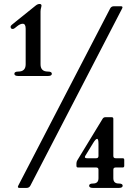

<svg xmlns="http://www.w3.org/2000/svg" viewBox="-20 -738 674 953"><path d="M32.7 0ZM32.7 -605Q32.7 -610.4 39.1 -615.2L57.1 -629.9L157.2 -710.4Q167 -718.3 176.5 -718.3Q186 -718.3 186 -709.5Q186 -706.5 184.6 -702.1Q181.2 -691.4 181.2 -680.7V-418.9Q181.2 -382.8 217.8 -382.8Q237.3 -382.8 237.3 -371.8Q237.3 -360.8 217.8 -360.8H70.8Q51.3 -360.8 51.3 -371.8Q51.3 -382.8 70.8 -382.8Q107.4 -382.8 107.4 -418.9V-595.7Q107.4 -620.1 92.8 -620.1Q80.6 -620.1 65.9 -608.4L54.2 -599.1Q48.3 -594.2 43.5 -594.2Q32.7 -594.2 32.7 -605ZM579.6 -707Q587.9 -707 587.9 -701.7Q587.9 -699.2 585.9 -695.3L130.9 183.1Q125 194.8 111.3 194.8H77.6Q68.8 194.8 68.8 189.5Q68.8 187 70.8 183.1L526.4 -695.3Q532.2 -707 545.4 -707ZM359.4 0ZM403.3 35.6Q401.4 39.1 401.4 42Q401.4 47.4 413.1 47.4H457.5Q468.8 47.4 468.8 36.1V-23.9Q468.8 -48.8 461.9 -48.8Q455.1 -48.8 442.4 -28.3ZM468.8 104.5Q468.8 93.3 457.5 93.3H367.2Q359.4 93.3 359.4 85V73.7Q359.4 64.9 363.8 57.6L489.3 -148.4Q494.1 -156.2 502.9 -156.2H534.7Q542.5 -156.2 542.5 -147.9V36.1Q542.5 47.4 554.2 47.4H588.9Q596.7 47.4 596.7 55.7V85Q596.7 93.3 588.9 93.3H554.2Q542.5 93.3 542.5 104.5V146.5Q542.5 172.9 569.3 172.9Q588.9 172.9 588.9 183.8Q588.9 194.8 569.3 194.8H441.9Q422.4 194.8 422.4 183.8Q422.4 172.9 441.9 172.9Q468.8 172.9 468.8 146.5Z"/></svg>

Font: UnifrakturMaguntia16
Style: Book
Weight: 400
Designer: j. 'mach' wust, Gerrit Ansmann, Georg Duffner, based on a font by Peter Wiegel, original typeface by Carl Albert Fahrenw
Version: Version 2017-03-19